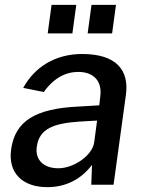

<svg xmlns="http://www.w3.org/2000/svg" viewBox="-20 -763 587 793"><path d="M175 10C249 10 313 -20 360 -82L357 0H449L500 -371C514 -474 460 -540 319 -540C207 -540 121 -484 76 -400L161 -383C202 -441 252 -466 303 -466C369 -466 403 -426 394 -363L390 -328L306 -323C126 -315 42 -263 26 -146C12 -47 75 10 175 10ZM221 -68C162 -68 124 -101 132 -157C142 -234 206 -254 311 -261L381 -265L369 -175C361 -120 284 -68 221 -68ZM193 -743 177 -625H279L295 -743ZM358 -743 342 -625H443L459 -743Z"/></svg>

Font: Cheyenne Sans Medium
Style: Italic
Weight: 500
Italic angle: -8.13011°
Designer: The Public Sans project authors (U.S. Web Design System), Libre Franklin designed by Pablo Impallari and Rodrigo Fuenzal
Foundry: The Cheyenne Sans Project Authors
Version: Version 2.007